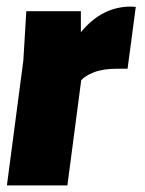

<svg xmlns="http://www.w3.org/2000/svg" viewBox="-20 -564 440 584"><path d="M185 0H1L51 -380L60 -530H226V-466Q290 -544 378 -544L393 -543L368 -355H338Q293 -355 265.5 -344Q238 -333 227 -320Z"/></svg>

Font: Tanohe Sans ExtraBold
Style: Italic
Weight: 800
Designer: Village Type and Design LLC & Cristiano Sobral
Foundry: Cooper Hewitt Smithsonian Design Museum
Version: Version 1.00;September 29, 2021;FontCreator 13.0.0.2655 64-b